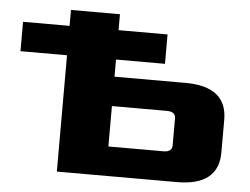

<svg xmlns="http://www.w3.org/2000/svg" viewBox="-49 -721 1017 781"><g transform="rotate(5 460.0 -330.0)"><path d="M20 -475V-595H210V-660H410V-595H610V-475H410V-405H700Q870 -405 870 -269V-136Q870 0 700 0H210V-475ZM410 -120H635Q670 -120 670 -148V-257Q670 -285 635 -285H410Z"/></g></svg>

Font: Xolonium
Style: Bold
Weight: 700
Designer: Severin Meyer
Version: Version 4.2